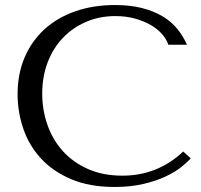

<svg xmlns="http://www.w3.org/2000/svg" viewBox="-20 -732 799 764"><path d="M709 -129Q607 -33 467 -33Q389 -33 329 -60Q269 -87 229 -132Q189 -177 168.5 -236Q148 -295 148 -359Q148 -427 169.5 -483.5Q191 -540 230 -581Q269 -622 322.5 -645Q376 -668 439 -668Q482 -668 517.5 -658Q553 -648 580.5 -632Q608 -616 625.5 -595.5Q643 -575 650 -554H724Q709 -588 685.5 -617Q662 -646 627 -667Q592 -688 545 -700Q498 -712 438 -712Q351 -712 279.5 -687Q208 -662 157 -615.5Q106 -569 78 -503.5Q50 -438 50 -357Q50 -287 72.5 -220.5Q95 -154 142 -102.5Q189 -51 262 -19.5Q335 12 436 12Q500 12 550.5 0Q601 -12 638.5 -29.5Q676 -47 701 -67Q726 -87 739 -102Z"/></svg>

Font: Tenor Sans
Style: Regular
Weight: 400
Designer: Denis Masharov
Foundry: Denis Masharov
Version: Version 1.1